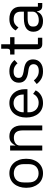

<svg xmlns="http://www.w3.org/2000/svg" viewBox="1166 -1864 711 3082"><g transform="rotate(-90 1521.0 -323.5)"><path d="M280 12Q228 12 185 -7Q142 -26 111.5 -61.5Q81 -97 64 -146.5Q47 -196 47 -258Q47 -319 64 -369Q81 -419 111.5 -454.5Q142 -490 185 -509Q228 -528 280 -528Q332 -528 374.5 -509Q417 -490 448 -454.5Q479 -419 496 -369Q513 -319 513 -258Q513 -196 496 -146.5Q479 -97 448 -61.5Q417 -26 374.5 -7Q332 12 280 12ZM280 -59Q345 -59 386 -99Q427 -139 427 -221V-295Q427 -377 386 -417Q345 -457 280 -457Q215 -457 174 -417Q133 -377 133 -295V-221Q133 -139 174 -99Q215 -59 280 -59Z M645 0V-516H725V-432H729Q748 -476 782.5 -502Q817 -528 875 -528Q955 -528 1001.5 -476.5Q1048 -425 1048 -331V0H968V-317Q968 -456 851 -456Q827 -456 804.5 -450Q782 -444 764 -432Q746 -420 735.5 -401.5Q725 -383 725 -358V0Z M1407 12Q1354 12 1311.5 -7Q1269 -26 1238.5 -61.5Q1208 -97 1191.5 -146.5Q1175 -196 1175 -258Q1175 -319 1191.5 -369Q1208 -419 1238.5 -454.5Q1269 -490 1311.5 -509Q1354 -528 1407 -528Q1459 -528 1500 -509Q1541 -490 1570 -456.5Q1599 -423 1614.5 -377Q1630 -331 1630 -276V-238H1259V-214Q1259 -181 1269.5 -152.5Q1280 -124 1299.5 -103Q1319 -82 1347.5 -70Q1376 -58 1412 -58Q1461 -58 1497.5 -81Q1534 -104 1554 -147L1611 -106Q1586 -53 1533 -20.5Q1480 12 1407 12ZM1407 -461Q1374 -461 1347 -449.5Q1320 -438 1300.5 -417Q1281 -396 1270 -367.5Q1259 -339 1259 -305V-298H1544V-309Q1544 -378 1506.5 -419.5Q1469 -461 1407 -461Z M1917 12Q1845 12 1796.5 -15.5Q1748 -43 1713 -89L1770 -135Q1800 -97 1837 -76.5Q1874 -56 1923 -56Q1974 -56 2002.5 -78Q2031 -100 2031 -140Q2031 -170 2011.5 -191.5Q1992 -213 1941 -221L1900 -227Q1864 -232 1834 -242.5Q1804 -253 1781.5 -270.5Q1759 -288 1746.5 -314Q1734 -340 1734 -376Q1734 -414 1748 -442.5Q1762 -471 1786.5 -490Q1811 -509 1845 -518.5Q1879 -528 1918 -528Q1981 -528 2023.5 -506Q2066 -484 2098 -445L2045 -397Q2028 -421 1995 -440.5Q1962 -460 1912 -460Q1862 -460 1836.5 -438.5Q1811 -417 1811 -380Q1811 -342 1836.5 -325Q1862 -308 1910 -300L1950 -294Q2036 -281 2072 -244.5Q2108 -208 2108 -149Q2108 -74 2057 -31Q2006 12 1917 12Z M2356 0Q2314 0 2292.5 -23.5Q2271 -47 2271 -85V-446H2186V-516H2234Q2260 -516 2269.5 -526.5Q2279 -537 2279 -563V-659H2351V-516H2464V-446H2351V-70H2456V0Z M2968 0Q2923 0 2903.5 -24Q2884 -48 2879 -84H2874Q2857 -36 2818 -12Q2779 12 2725 12Q2643 12 2597.5 -30Q2552 -72 2552 -144Q2552 -217 2605.5 -256Q2659 -295 2772 -295H2874V-346Q2874 -401 2844 -430Q2814 -459 2752 -459Q2705 -459 2673.5 -438Q2642 -417 2621 -382L2573 -427Q2594 -469 2640 -498.5Q2686 -528 2756 -528Q2850 -528 2902 -482Q2954 -436 2954 -354V-70H3013V0ZM2738 -56Q2768 -56 2793 -63Q2818 -70 2836 -83Q2854 -96 2864 -113Q2874 -130 2874 -150V-235H2768Q2699 -235 2667.5 -215Q2636 -195 2636 -157V-136Q2636 -98 2663.5 -77Q2691 -56 2738 -56Z"/></g></svg>

Font: IBM Plex Sans Devanagari
Style: Regular
Weight: 400
Designer: Mike Abbink, Paul van der Laan, Pieter van Rosmalen, Erin McLaughlin
Foundry: Bold Monday
Version: Version 1.1